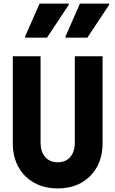

<svg xmlns="http://www.w3.org/2000/svg" viewBox="-20 -1028 640 1065"><path d="M51 -233V-716H205V-237Q205 -187 230.2 -157.5Q255.5 -128 300 -128Q345 -128 370 -157.5Q395 -187 395 -237V-716H549V-233Q549 -158.5 518 -102.2Q487 -46 431.2 -14.5Q375.5 17 300.2 17Q225 17 169 -14.5Q113 -46 82 -102.2Q51 -158.5 51 -233ZM343.5 -819V-826L423.5 -1008H585.5V-1001.5L464.5 -819ZM119.5 -819V-826L199.5 -1008H361.5V-1001.5L240.5 -819Z"/></svg>

Font: Google Sans Code
Style: Regular
Weight: 400
Monospace: yes
Designer: Google Sans Code Authors
Foundry: Google LLC
Version: Version 6.000